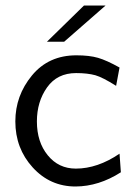

<svg xmlns="http://www.w3.org/2000/svg" viewBox="-20 -660 484 691"><path d="M35.2 -223.1Q35.2 -315.9 95 -388.4Q154.8 -460.9 254.9 -460.9Q301.8 -460.9 332.8 -451.9Q363.8 -442.9 410.2 -417L397.9 -351.1Q349.1 -381.8 323.2 -389.2Q294.4 -397 253.9 -397Q186 -397 149.4 -345.5Q112.8 -293.9 112.8 -223.1Q112.8 -148.9 151.9 -101.1Q190.9 -53.2 252.9 -53.2Q331.1 -53.2 410.2 -106.9L415 -40Q335.9 10.7 252 11.2Q160.2 11.2 97.7 -57.4Q35.2 -126 35.2 -223.1ZM148.9 -509.8 282.2 -640.1H359.9L210.9 -509.8Z"/></svg>

Font: CMU Sans Serif
Style: Medium
Weight: 500
Version: Version 0.7.0